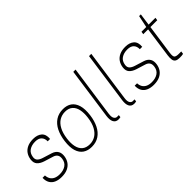

<svg xmlns="http://www.w3.org/2000/svg" viewBox="36 -1458 2183 2183"><g transform="rotate(-45 1127.0 -366.5)"><path d="M202 10Q152 10 114.8 -6Q77.5 -22 57.8 -55Q38 -88 39.5 -138H78Q79.5 -105 94 -80.2Q108.5 -55.5 136.8 -41.8Q165 -28 207.5 -28Q265.5 -28 304.5 -53.8Q343.5 -79.5 351 -133Q356 -169 342 -190.8Q328 -212.5 296.5 -222.5L187 -256.5Q137 -272.5 110.8 -301.5Q84.5 -330.5 91.5 -382Q97.5 -425.5 119.8 -458Q142 -490.5 181 -508.8Q220 -527 275.5 -527Q343 -527 381.2 -493.5Q419.5 -460 413 -390H374.5Q376 -434.5 350.5 -461.8Q325 -489 270.5 -489Q214 -489 175.5 -463Q137 -437 129.5 -382Q124.5 -347 144.2 -327.2Q164 -307.5 202.5 -295.5L311.5 -261.5Q336.5 -253.5 353 -240.5Q369.5 -227.5 378.5 -211Q387.5 -194.5 389.8 -175Q392 -155.5 389 -135Q383 -91.5 360.5 -59Q338 -26.5 298.5 -8.2Q259 10 202 10Z M686 10Q624 10 581 -19Q538 -48 519.8 -107.2Q501.5 -166.5 513.5 -257Q524 -338 554.2 -398.8Q584.5 -459.5 635 -493.2Q685.5 -527 756 -527Q817.5 -527 859.5 -497.8Q901.5 -468.5 919.5 -408.8Q937.5 -349 925.5 -257Q915 -177 885 -117Q855 -57 805.5 -23.5Q756 10 686 10ZM691 -27Q741 -27 781.8 -52Q822.5 -77 850.2 -128Q878 -179 888 -257Q897 -326.5 885.8 -378.8Q874.5 -431 841.2 -460Q808 -489 751 -489Q700 -489 658.8 -464Q617.5 -439 589.8 -387.5Q562 -336 551.5 -257Q542.5 -188 554 -136.2Q565.5 -84.5 599.5 -55.8Q633.5 -27 691 -27Z M1122 4Q1098.5 4 1083 -5.5Q1067.5 -15 1059.2 -32Q1051 -49 1049.2 -71.8Q1047.5 -94.5 1051 -121L1139 -743H1175.5L1087 -121Q1080.5 -71 1094.5 -50Q1108.5 -29 1128 -29H1157L1153.5 0Q1144 2 1135.2 3Q1126.5 4 1122 4Z M1375 4Q1351.5 4 1336 -5.5Q1320.5 -15 1312.2 -32Q1304 -49 1302.2 -71.8Q1300.5 -94.5 1304 -121L1392 -743H1428.5L1340 -121Q1333.5 -71 1347.5 -50Q1361.5 -29 1381 -29H1410L1406.5 0Q1397 2 1388.2 3Q1379.5 4 1375 4Z M1683.5 10Q1633.5 10 1596.2 -6Q1559 -22 1539.2 -55Q1519.5 -88 1521 -138H1559.5Q1561 -105 1575.5 -80.2Q1590 -55.5 1618.2 -41.8Q1646.5 -28 1689 -28Q1747 -28 1786 -53.8Q1825 -79.5 1832.5 -133Q1837.5 -169 1823.5 -190.8Q1809.5 -212.5 1778 -222.5L1668.5 -256.5Q1618.5 -272.5 1592.2 -301.5Q1566 -330.5 1573 -382Q1579 -425.5 1601.2 -458Q1623.5 -490.5 1662.5 -508.8Q1701.5 -527 1757 -527Q1824.5 -527 1862.8 -493.5Q1901 -460 1894.5 -390H1856Q1857.5 -434.5 1832 -461.8Q1806.5 -489 1752 -489Q1695.5 -489 1657 -463Q1618.5 -437 1611 -382Q1606 -347 1625.8 -327.2Q1645.5 -307.5 1684 -295.5L1793 -261.5Q1818 -253.5 1834.5 -240.5Q1851 -227.5 1860 -211Q1869 -194.5 1871.2 -175Q1873.5 -155.5 1870.5 -135Q1864.5 -91.5 1842 -59Q1819.5 -26.5 1780 -8.2Q1740.5 10 1683.5 10Z M2108 0Q2072 0 2053.2 -11.8Q2034.5 -23.5 2029.8 -49Q2025 -74.5 2030.5 -116L2082 -483H2004L2009.5 -517H2086L2116.5 -662H2144L2124 -517H2234L2229 -483H2119L2068 -121Q2060.5 -67 2075 -53Q2089.5 -39 2131 -39H2171L2166 -5Q2157.5 -2 2141.5 -1Q2125.5 0 2108 0Z"/></g></svg>

Font: Public Sans Thin Thin
Style: Italic
Weight: 250
Italic angle: -8°
Version: Version 2.001